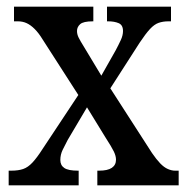

<svg xmlns="http://www.w3.org/2000/svg" viewBox="-20 -556 560 576"><path d="M6 0V-44H14Q35 -44 49.5 -49Q64 -54 77.5 -68.5Q91 -83 107 -108L215 -271L107 -439Q96 -457 84 -469Q72 -481 60 -486.5Q48 -492 34 -492H22V-536H260V-492H258Q230 -492 220.5 -483.5Q211 -475 211 -463Q211 -453 216 -443Q221 -433 231 -417L284 -329L327 -405Q336 -422 342.5 -436Q349 -450 349 -463Q349 -481 336 -486.5Q323 -492 305 -492H301V-536H493V-492H485Q469 -492 456 -487.5Q443 -483 430 -469Q417 -455 399 -428L311 -291L436 -97Q449 -78 460.5 -66Q472 -54 483.5 -49Q495 -44 505 -44H516V0H272V-44H277Q303 -44 315.5 -52.5Q328 -61 328 -77Q328 -88 321.5 -101.5Q315 -115 295 -146L241 -234L183 -136Q175 -121 168 -106.5Q161 -92 161 -76Q161 -60 173 -52Q185 -44 214 -44H216V0Z"/></svg>

Font: Noto Serif Khmer Condensed Medium
Style: Regular
Weight: 500
Width: 3
Designer: Danh Hong and the Monotype Design Team
Foundry: Monotype Imaging Inc.
Version: Version 2.004